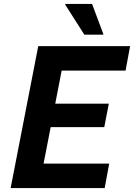

<svg xmlns="http://www.w3.org/2000/svg" viewBox="-20 -954 680 974"><path d="M34 0 174 -720H317L177 0ZM132 0 156 -124H534L511 0ZM195 -309 218 -428H532L509 -309ZM248 -596 272 -720H640L617 -596ZM408 -778 311 -930V-934H447L504 -782V-778Z"/></svg>

Font: Kufam SemiBold
Style: Italic
Weight: 600
Italic angle: -11°
Designer: Artur Schmal
Foundry: Original Type
Version: Version 1.301; ttfautohint (v1.8.3)